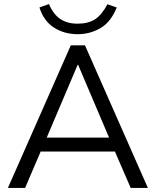

<svg xmlns="http://www.w3.org/2000/svg" viewBox="-20 -929 769 949"><path d="M19 0 330 -705H400L711 0H626L548 -180H181L104 0ZM364 -609 211 -249H519L366 -609ZM364 -760Q298 -760 247 -792.5Q196 -825 175 -892L222 -909Q243 -859 277.5 -835.5Q312 -812 363 -812Q416 -812 449.5 -833.5Q483 -855 511 -908L557 -892Q528 -820 476.5 -790Q425 -760 364 -760Z"/></svg>

Font: Nunito Sans
Style: Regular
Weight: 400
Designer: Vernon Adams
Foundry: Vernon Adams
Version: Version 3.101; ttfautohint (v1.8.4.7-5d5b);gftools[0.9.27]